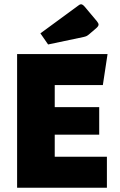

<svg xmlns="http://www.w3.org/2000/svg" viewBox="-20 -878 559 898"><path d="M236 -248V-145H480V0H60V-625H483L461 -480H236V-377H444V-248ZM205 -670 169 -722 349 -854Q354 -858 359 -858Q366 -858 375 -848L433 -779Q441 -769 441 -763Q441 -756 431 -747L396 -717Q390 -712 385 -709.5Q380 -707 371 -705Z"/></svg>

Font: Changa
Style: Bold
Weight: 700
Designer: Eduardo Rodriguez Tunni
Foundry: Eduardo Rodriguez Tunni
Version: Version 3.002; ttfautohint (v1.8.2)